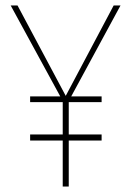

<svg xmlns="http://www.w3.org/2000/svg" viewBox="-20 -681 478 701"><path d="M420 -661 240 -329H351V-308H231V-190H351V-168H231V0H209V-168H90V-190H209V-308H90V-329H200L19 -661H44L220 -331L395 -661Z"/></svg>

Font: Fira Sans Condensed Thin
Style: Regular
Weight: 250
Width: 3
Designer: Carrois Corporate & Edenspiekermann AG
Foundry: Carrois Corporate GbR & Edenspiekermann AG
Version: Version 4.203